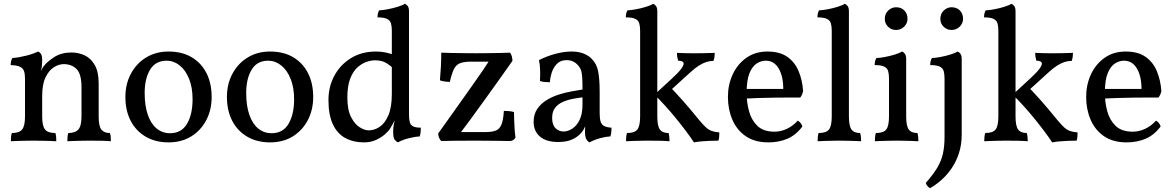

<svg xmlns="http://www.w3.org/2000/svg" viewBox="-20 -737 6145 1006"><path d="M111 -214V-325Q111 -349 106 -364Q101 -379 85 -387Q69 -395 36 -396Q36 -407 38 -416Q40 -425 45 -433Q76 -435 116 -445Q156 -455 179 -467Q188 -464 194.5 -454.5Q201 -445 201 -423ZM497 -127Q497 -75 511.5 -57.5Q526 -40 556 -40Q559 -31 560 -21Q561 -11 561 3Q539 1 511 0.5Q483 0 452 0Q432 0 410 0.5Q388 1 368.5 1.5Q349 2 333 3Q333 -11 334 -21.5Q335 -32 338 -40Q374 -40 390.5 -58.5Q407 -77 407 -127V-279Q407 -350 381 -375.5Q355 -401 314 -401Q288 -401 262 -384.5Q236 -368 218.5 -331.5Q201 -295 201 -234V-127Q201 -77 216 -58.5Q231 -40 270 -40Q273 -31 274 -21Q275 -11 275 3Q261 2 241 1.5Q221 1 199 0.5Q177 0 156 0Q136 0 114 0.5Q92 1 72 1.5Q52 2 37 3Q37 -11 38 -21.5Q39 -32 42 -40Q81 -40 96 -58.5Q111 -77 111 -127V-325L201 -423Q201 -411 200 -396Q199 -381 194 -364Q197 -369 200 -375.5Q203 -382 209 -390Q226 -413 263.5 -437.5Q301 -462 354 -462Q392 -462 424.5 -446.5Q457 -431 477 -395.5Q497 -360 497 -299Z M863 9Q795 9 744 -20.5Q693 -50 665 -103.5Q637 -157 637 -229Q637 -297 666 -351Q695 -405 746 -436Q797 -467 863 -467Q934 -467 984.5 -437Q1035 -407 1062 -353.5Q1089 -300 1089 -229Q1089 -161 1060.5 -107Q1032 -53 981.5 -22Q931 9 863 9ZM871 -39Q931 -39 960 -88.5Q989 -138 989 -217Q989 -279 970.5 -324.5Q952 -370 921 -394.5Q890 -419 853 -419Q795 -419 766.5 -372Q738 -325 738 -250Q738 -183 754.5 -135.5Q771 -88 801 -63.5Q831 -39 871 -39Z M1395 9Q1327 9 1276 -20.5Q1225 -50 1197 -103.5Q1169 -157 1169 -229Q1169 -297 1198 -351Q1227 -405 1278 -436Q1329 -467 1395 -467Q1466 -467 1516.5 -437Q1567 -407 1594 -353.5Q1621 -300 1621 -229Q1621 -161 1592.5 -107Q1564 -53 1513.5 -22Q1463 9 1395 9ZM1403 -39Q1463 -39 1492 -88.5Q1521 -138 1521 -217Q1521 -279 1502.5 -324.5Q1484 -370 1453 -394.5Q1422 -419 1385 -419Q1327 -419 1298.5 -372Q1270 -325 1270 -250Q1270 -183 1286.5 -135.5Q1303 -88 1333 -63.5Q1363 -39 1403 -39Z M1950 -467Q1979 -467 2000.5 -462Q2022 -457 2047 -449V-372Q2027 -393 2003.5 -407Q1980 -421 1945 -421Q1924 -421 1899.5 -412.5Q1875 -404 1852 -383Q1829 -362 1814.5 -324Q1800 -286 1800 -226Q1800 -162 1819 -124.5Q1838 -87 1864 -70.5Q1890 -54 1912 -54Q1942 -54 1969.5 -72.5Q1997 -91 2015 -133Q2033 -175 2033 -245L2062 -139Q2049 -107 2039.5 -90Q2030 -73 2025 -65Q2016 -50 1996.5 -33Q1977 -16 1949.5 -3.5Q1922 9 1888 9Q1830 9 1788 -14.5Q1746 -38 1723.5 -87Q1701 -136 1701 -213Q1701 -283 1732 -340.5Q1763 -398 1819 -432.5Q1875 -467 1950 -467ZM2123 -136Q2123 -113 2127 -97.5Q2131 -82 2144.5 -75Q2158 -68 2185 -68Q2185 -58 2184 -45.5Q2183 -33 2179 -22Q2154 -21 2121 -12.5Q2088 -4 2065 9Q2055 4 2047.5 -5.5Q2040 -15 2040 -49Q2040 -69 2043.5 -84.5Q2047 -100 2054 -136ZM2123 -575V-127H2033V-575ZM2101 -717Q2110 -714 2116.5 -705Q2123 -696 2123 -677V-538H2033V-575Q2033 -599 2028.5 -614.5Q2024 -630 2008 -638Q1992 -646 1958 -646Q1958 -657 1960 -666Q1962 -675 1967 -683Q1982 -683 2009 -688Q2036 -693 2062.5 -701Q2089 -709 2101 -717Z M2292 2Q2285 -5 2280.5 -15.5Q2276 -26 2276 -38Q2297 -67 2326.5 -108.5Q2356 -150 2389 -196.5Q2422 -243 2453.5 -287.5Q2485 -332 2510 -368.5Q2535 -405 2548 -426L2568 -414H2448Q2412 -414 2391 -406Q2370 -398 2358.5 -375Q2347 -352 2337 -308Q2325 -308 2310.5 -310Q2296 -312 2285 -316Q2288 -349 2290 -386Q2292 -423 2292 -461Q2313 -460 2344 -459.5Q2375 -459 2410 -458.5Q2445 -458 2475 -458Q2505 -458 2538.5 -458.5Q2572 -459 2602.5 -459.5Q2633 -460 2652 -461Q2659 -453 2662 -441Q2665 -429 2665 -418Q2639 -381 2602 -329Q2565 -277 2525 -221.5Q2485 -166 2448.5 -116Q2412 -66 2386 -33L2378 -45H2522Q2558 -45 2578 -53Q2598 -61 2607.5 -84.5Q2617 -108 2620 -156Q2632 -156 2645 -155Q2658 -154 2673 -150Q2673 -134 2674 -109.5Q2675 -85 2676.5 -60Q2678 -35 2681 -17Q2672 2 2649 2Q2624 1 2599.5 1Q2575 1 2544.5 0.5Q2514 0 2470 0Q2404 0 2361.5 0.5Q2319 1 2292 2Z M3069 9Q3058 4 3051.5 -9Q3045 -22 3045 -50Q3045 -59 3046 -71.5Q3047 -84 3050 -94H3052Q3049 -78 3038.5 -59.5Q3028 -41 3011 -27Q2994 -12 2968 -2.5Q2942 7 2905 7Q2842 7 2809 -21.5Q2776 -50 2776 -99Q2776 -138 2794.5 -165.5Q2813 -193 2842.5 -211.5Q2872 -230 2906.5 -241Q2941 -252 2974 -258Q3007 -264 3032 -268Q3032 -309 3030.5 -332Q3029 -355 3024.5 -368.5Q3020 -382 3011 -392Q2999 -407 2983.5 -414.5Q2968 -422 2949 -422Q2916 -422 2897 -401.5Q2878 -381 2870 -354Q2862 -327 2861 -306Q2850 -306 2833.5 -307.5Q2817 -309 2809 -313Q2811 -338 2810 -369Q2809 -400 2804 -422Q2845 -443 2890.5 -455Q2936 -467 2974 -467Q3011 -467 3037.5 -456.5Q3064 -446 3080 -429Q3106 -404 3114 -363.5Q3122 -323 3122 -256V-146Q3122 -118 3126.5 -101.5Q3131 -85 3144 -77.5Q3157 -70 3184 -68Q3184 -58 3183 -45.5Q3182 -33 3178 -22Q3153 -21 3122.5 -12.5Q3092 -4 3069 9ZM2933 -48Q2955 -48 2978 -62.5Q3001 -77 3016.5 -108Q3032 -139 3032 -189V-227Q3007 -224 2979 -218.5Q2951 -213 2927 -202Q2903 -191 2888 -171.5Q2873 -152 2873 -119Q2873 -82 2891 -65Q2909 -48 2933 -48Z M3260 3Q3260 -7 3261 -18.5Q3262 -30 3265 -40Q3305 -40 3319.5 -58.5Q3334 -77 3334 -127V-575Q3334 -599 3329.5 -614.5Q3325 -630 3309 -638Q3293 -646 3259 -646Q3259 -657 3261 -666Q3263 -675 3268 -683Q3283 -683 3310.5 -688Q3338 -693 3364 -701Q3390 -709 3402 -717Q3411 -714 3417.5 -705Q3424 -696 3424 -677V-127Q3424 -77 3437.5 -58.5Q3451 -40 3483 -40Q3486 -30 3487 -17Q3488 -4 3488 3Q3462 1 3433 0.5Q3404 0 3375 0Q3356 0 3335.5 0.5Q3315 1 3296 1.5Q3277 2 3260 3ZM3616 9Q3599 -17 3575 -49Q3551 -81 3523 -115.5Q3495 -150 3465.5 -182.5Q3436 -215 3409 -241L3498 -323Q3532 -354 3547 -373.5Q3562 -393 3562 -403Q3562 -411 3554.5 -415Q3547 -419 3533 -419Q3530 -429 3528.5 -439Q3527 -449 3527 -460Q3549 -459 3567.5 -458.5Q3586 -458 3602 -458Q3618 -458 3631 -458Q3648 -458 3673 -458.5Q3698 -459 3725 -460Q3725 -450 3723.5 -438.5Q3722 -427 3718 -418Q3699 -418 3680.5 -412Q3662 -406 3641.5 -393Q3621 -380 3596 -357L3486 -257L3484 -289Q3519 -253 3556 -211.5Q3593 -170 3645 -106Q3665 -82 3679.5 -69Q3694 -56 3710 -50.5Q3726 -45 3749 -43Q3749 -29 3748 -18.5Q3747 -8 3744 0Q3720 0 3699 1Q3678 2 3658 3.5Q3638 5 3616 9Z M4006 9Q3935 9 3888 -23Q3841 -55 3817.5 -109.5Q3794 -164 3794 -229Q3794 -293 3819 -347Q3844 -401 3890.5 -434Q3937 -467 4001 -467Q4066 -467 4105.5 -439Q4145 -411 4164.5 -364Q4184 -317 4188 -260Q4184 -240 4173 -226Q4156 -226 4122 -226Q4088 -226 4045 -225.5Q4002 -225 3957 -223.5Q3912 -222 3872 -220V-271H4084Q4084 -337 4060 -378Q4036 -419 3992 -419Q3968 -419 3945 -404.5Q3922 -390 3907 -353.5Q3892 -317 3892 -250Q3892 -201 3904.5 -154.5Q3917 -108 3948.5 -77.5Q3980 -47 4038 -47Q4071 -47 4103 -62Q4135 -77 4160 -105Q4168 -101 4175.5 -91.5Q4183 -82 4184 -74Q4150 -29 4105.5 -10Q4061 9 4006 9Z M4264 3Q4264 -7 4265 -18.5Q4266 -30 4269 -40Q4309 -40 4323.5 -58.5Q4338 -77 4338 -127V-575Q4338 -599 4333.5 -614.5Q4329 -630 4313 -638Q4297 -646 4263 -646Q4263 -657 4265 -666Q4267 -675 4272 -683Q4287 -683 4314.5 -688Q4342 -693 4368 -701Q4394 -709 4406 -717Q4415 -714 4421.5 -705Q4428 -696 4428 -677V-127Q4428 -77 4441.5 -58.5Q4455 -40 4487 -40Q4490 -30 4491 -17Q4492 -4 4492 3Q4475 2 4456 1.5Q4437 1 4417.5 0.5Q4398 0 4379 0Q4360 0 4339.5 0.5Q4319 1 4300 1.5Q4281 2 4264 3Z M4564 3Q4564 -7 4565 -18.5Q4566 -30 4569 -40Q4609 -40 4623.5 -58.5Q4638 -77 4638 -127V-325Q4638 -349 4633.5 -364.5Q4629 -380 4613 -388Q4597 -396 4563 -396Q4563 -407 4565 -416Q4567 -425 4572 -433Q4587 -433 4614.5 -438Q4642 -443 4668 -451Q4694 -459 4706 -467Q4715 -464 4721.5 -455Q4728 -446 4728 -427V-127Q4728 -77 4741.5 -58.5Q4755 -40 4787 -40Q4790 -30 4791 -17Q4792 -4 4792 3Q4775 2 4756 1.5Q4737 1 4717.5 0.5Q4698 0 4679 0Q4660 0 4639.5 0.5Q4619 1 4600 1.5Q4581 2 4564 3ZM4675 -580Q4650 -580 4633 -597Q4616 -614 4616 -638Q4616 -665 4634 -682Q4652 -699 4675 -699Q4702 -699 4718.5 -682Q4735 -665 4735 -638Q4735 -615 4717.5 -597.5Q4700 -580 4675 -580Z M4853 249Q4846 245 4839.5 238Q4833 231 4831 221Q4870 177 4891 141.5Q4912 106 4920.5 68Q4929 30 4929 -19V-325Q4929 -349 4924.5 -364.5Q4920 -380 4904 -388Q4888 -396 4854 -396Q4854 -407 4856 -416Q4858 -425 4863 -433Q4878 -433 4905.5 -438Q4933 -443 4959 -451Q4985 -459 4997 -467Q5006 -464 5012.5 -455Q5019 -446 5019 -427V-33Q5019 21 5004.5 65.5Q4990 110 4966 145Q4942 180 4912.5 206Q4883 232 4853 249ZM4966 -580Q4941 -580 4924 -597Q4907 -614 4907 -638Q4907 -665 4925 -682Q4943 -699 4966 -699Q4993 -699 5009.5 -682Q5026 -665 5026 -638Q5026 -615 5008.5 -597.5Q4991 -580 4966 -580Z M5137 3Q5137 -7 5138 -18.5Q5139 -30 5142 -40Q5182 -40 5196.5 -58.5Q5211 -77 5211 -127V-575Q5211 -599 5206.5 -614.5Q5202 -630 5186 -638Q5170 -646 5136 -646Q5136 -657 5138 -666Q5140 -675 5145 -683Q5160 -683 5187.5 -688Q5215 -693 5241 -701Q5267 -709 5279 -717Q5288 -714 5294.5 -705Q5301 -696 5301 -677V-127Q5301 -77 5314.5 -58.5Q5328 -40 5360 -40Q5363 -30 5364 -17Q5365 -4 5365 3Q5339 1 5310 0.5Q5281 0 5252 0Q5233 0 5212.5 0.5Q5192 1 5173 1.5Q5154 2 5137 3ZM5493 9Q5476 -17 5452 -49Q5428 -81 5400 -115.5Q5372 -150 5342.5 -182.5Q5313 -215 5286 -241L5375 -323Q5409 -354 5424 -373.5Q5439 -393 5439 -403Q5439 -411 5431.5 -415Q5424 -419 5410 -419Q5407 -429 5405.5 -439Q5404 -449 5404 -460Q5426 -459 5444.5 -458.5Q5463 -458 5479 -458Q5495 -458 5508 -458Q5525 -458 5550 -458.5Q5575 -459 5602 -460Q5602 -450 5600.5 -438.5Q5599 -427 5595 -418Q5576 -418 5557.5 -412Q5539 -406 5518.5 -393Q5498 -380 5473 -357L5363 -257L5361 -289Q5396 -253 5433 -211.5Q5470 -170 5522 -106Q5542 -82 5556.5 -69Q5571 -56 5587 -50.5Q5603 -45 5626 -43Q5626 -29 5625 -18.5Q5624 -8 5621 0Q5597 0 5576 1Q5555 2 5535 3.5Q5515 5 5493 9Z M5883 9Q5812 9 5765 -23Q5718 -55 5694.5 -109.5Q5671 -164 5671 -229Q5671 -293 5696 -347Q5721 -401 5767.5 -434Q5814 -467 5878 -467Q5943 -467 5982.5 -439Q6022 -411 6041.5 -364Q6061 -317 6065 -260Q6061 -240 6050 -226Q6033 -226 5999 -226Q5965 -226 5922 -225.5Q5879 -225 5834 -223.5Q5789 -222 5749 -220V-271H5961Q5961 -337 5937 -378Q5913 -419 5869 -419Q5845 -419 5822 -404.5Q5799 -390 5784 -353.5Q5769 -317 5769 -250Q5769 -201 5781.5 -154.5Q5794 -108 5825.5 -77.5Q5857 -47 5915 -47Q5948 -47 5980 -62Q6012 -77 6037 -105Q6045 -101 6052.5 -91.5Q6060 -82 6061 -74Q6027 -29 5982.5 -10Q5938 9 5883 9Z"/></svg>

Font: Vollkorn
Style: Regular
Weight: 400
Designer: Friedrich Althausen
Foundry: Friedrich Althausen
Version: Version 5.001